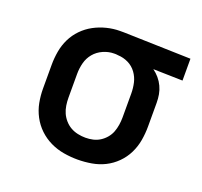

<svg xmlns="http://www.w3.org/2000/svg" viewBox="-99 -640 798 760"><g transform="rotate(20 300.0 -260.0)"><path d="M299 8Q270 8 240.5 3Q211 -2 184 -15Q157 -28 135.5 -48.5Q114 -69 100 -95.5Q86 -122 80.5 -151Q75 -180 75 -210V-310Q75 -338 80 -366.5Q85 -395 97.5 -420.5Q110 -446 130 -466.5Q150 -487 175 -500.5Q200 -514 228 -521Q256 -528 284 -528Q288 -528 292 -528Q296 -528 300 -528L583 -520V-428L459 -431Q473 -421 484.5 -407.5Q496 -394 503.5 -378Q511 -362 514 -345Q517 -328 517 -310V-210Q517 -181 512 -152Q507 -123 494 -96.5Q481 -70 460 -49Q439 -28 413 -15Q387 -2 357.5 3Q328 8 299 8ZM299 -84Q315 -84 330.5 -87.5Q346 -91 359.5 -99.5Q373 -108 383.5 -120.5Q394 -133 399.5 -147.5Q405 -162 407.5 -178Q410 -194 410 -210V-310Q410 -333 405 -355Q400 -377 386.5 -395.5Q373 -414 352.5 -424Q332 -434 309 -435L300 -436Q298 -436 296 -436Q294 -436 292 -436Q269 -436 246.5 -426Q224 -416 209 -398Q194 -380 188 -357Q182 -334 182 -310V-210Q182 -194 184.5 -177.5Q187 -161 193.5 -146.5Q200 -132 211 -119.5Q222 -107 236 -99Q250 -91 266.5 -87.5Q283 -84 299 -84Z"/></g></svg>

Font: Iosevka Custom SmBdEx
Style: Regular
Weight: 600
Width: 7
Monospace: yes
Designer: Belleve Invis
Foundry: Belleve Invis
Version: Version 11.2.4; ttfautohint (v1.8.4)